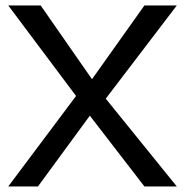

<svg xmlns="http://www.w3.org/2000/svg" viewBox="-20 -674 669 694"><path d="M9.8 0 254.9 -327.1 9.8 -654.3H127L312.5 -387.7L502 -654.3H619.1L362.3 -317.4L619.1 0H502L304.7 -255.9L117.2 0Z"/></svg>

Font: Sen
Style: Regular
Weight: 400
Designer: Kosal Sen, Philatype
Foundry: Philatype
Version: Version 2.000;gftools[0.9.31]